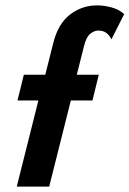

<svg xmlns="http://www.w3.org/2000/svg" viewBox="-20 -695 482 715"><path d="M42.4 0 122.9 -320.8H45.1L68.8 -416.7H148.6L178.5 -535.4Q196.5 -606.9 241 -641Q285.4 -675 341.7 -675Q366 -675 394.4 -667.7Q422.9 -660.4 442.4 -642.4L395.1 -548.6Q386.8 -564.6 375.3 -572.9Q363.9 -581.2 346.5 -581.2Q331.2 -581.2 316.3 -569.4Q301.4 -557.6 293.1 -524.3L266 -416.7H347.9L324.3 -320.8H243.8L163.2 0Z"/></svg>

Font: Afacad
Style: Italic
Weight: 400
Italic angle: -14°
Designer: Kristian Moeller
Foundry: Dicotype
Version: Version 1.000